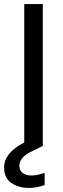

<svg xmlns="http://www.w3.org/2000/svg" viewBox="-42 -717 308 942"><path d="M112 144Q140 144 177 131V191Q137 205 100 205Q49 205 13.5 180.5Q-22 156 -22 105Q-22 33 77 -18V-697H168V0H166L113 26Q53 55 53 96Q53 119 69 131.5Q85 144 112 144Z"/></svg>

Font: Fz Poppins
Style: Regular
Weight: 400
Designer: Ninad Kale (Devanagari), Jonny Pinhorn (Latin)
Foundry: Indian Type Foundry
Version: Vit hóa bi Vntype.Com & FontZin.Com